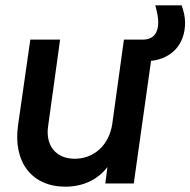

<svg xmlns="http://www.w3.org/2000/svg" viewBox="-20 -690 716 722"><path d="M226 12C290 12 347 -13 384 -62L376 0H483L548 -461C627 -470 676 -524 676 -605C676 -625 671 -649 663 -670H564C570 -647 575 -626 575 -607C575 -551 542 -541 517 -541H446L402 -223C390 -144 333 -93 261 -93C192 -93 150 -141 161 -216L206 -541H94L48 -220C28 -80 100 12 226 12Z"/></svg>

Font: Mluvka SemiBold
Style: Italic
Weight: 600
Italic angle: -8°
Designer: Modified by Jiří Krblich, Original typeface by Gumpita Rahayu
Foundry: Gumpita Rahayu & Jiří Krblich
Version: Version 2.000;Glyphs 3.1.1 (3134)